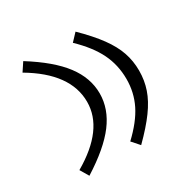

<svg xmlns="http://www.w3.org/2000/svg" viewBox="-123 -632 743 750"><g transform="rotate(-30 248.0 -256.5)"><path d="M73.7 -515.1Q175.3 -451.7 222.4 -389.2Q269.5 -326.7 269.5 -256.8Q269.5 -187 222.4 -124.5Q175.3 -62 73.7 2L50.8 -36.6Q210.4 -129.4 210.4 -252.9Q210.4 -382.3 48.8 -477.5ZM308.1 -512.7Q359.9 -461.9 390.1 -420.4Q420.4 -378.9 433.8 -339.8Q447.3 -300.8 447.3 -256.8Q447.3 -212.9 433.8 -173.6Q420.4 -134.3 390.1 -92.8Q359.9 -51.3 308.6 -0.5L278.8 -34.2Q336.9 -88.9 362.5 -140.6Q388.2 -192.4 388.2 -252.9Q388.2 -316.4 361.8 -370.4Q335.4 -424.3 277.3 -480Z"/></g></svg>

Font: Pinar-DS3-FD Light
Style: Regular
Weight: 300
Designer: Amin Abedi
Version: Version 3.000